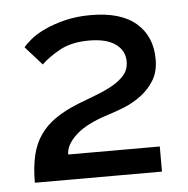

<svg xmlns="http://www.w3.org/2000/svg" viewBox="-39 -852 484 495"><g transform="rotate(-5 203.0 -604.0)"><path d="M32 -395Q32 -435 39 -465Q46 -495 61.5 -517.5Q77 -540 101.5 -557Q126 -574 161 -588Q184 -597 208 -606Q232 -615 251.5 -626Q271 -637 283 -651Q295 -665 295 -686Q295 -714 271.5 -731Q248 -748 203 -748Q157 -748 126.5 -731Q96 -714 79 -697L36 -745Q42 -753 56.5 -765Q71 -777 93.5 -787.5Q116 -798 146 -805.5Q176 -813 213 -813Q291 -813 330.5 -778.5Q370 -744 370 -685Q370 -653 356.5 -631Q343 -609 322.5 -593.5Q302 -578 278.5 -568.5Q255 -559 235 -553Q178 -535 151 -510Q124 -485 124 -460H361V-395Z"/></g></svg>

Font: IngvarSans
Style: Regular
Weight: 600
Version: Version 3.000